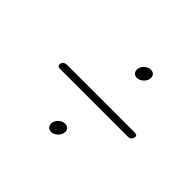

<svg xmlns="http://www.w3.org/2000/svg" viewBox="-102 -686 676 676"><g transform="rotate(45 236.0 -348.0)"><path d="M292.2 -494.7Q281.2 -494.7 275.5 -503Q269.7 -511.3 272.7 -522.7Q276.1 -535.1 286.3 -542.7Q296.5 -550.3 307.1 -550.3Q319 -550.3 324.5 -542.3Q330.1 -534.2 326.7 -521.9Q323.7 -510.8 313.5 -502.8Q303.3 -494.7 292.2 -494.7ZM67 -341Q71 -353.5 87 -353.5H423Q438.5 -353.5 435 -341Q432 -326 416 -326H78.5Q63.5 -326 67 -341ZM213.2 -146.7Q202.2 -146.7 196.5 -155Q190.7 -163.3 193.7 -174.7Q197.1 -187.1 207.3 -194.7Q217.5 -202.3 228.1 -202.3Q240 -202.3 245.5 -194.3Q251.1 -186.2 247.7 -173.9Q244.7 -162.8 234.5 -154.8Q224.3 -146.7 213.2 -146.7Z"/></g></svg>

Font: Fraunces 144pt S100 Thin
Style: Italic
Weight: 100
Italic angle: -16°
Version: Version 1.000; ttfautohint (v1.8.3)